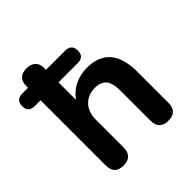

<svg xmlns="http://www.w3.org/2000/svg" viewBox="-212 -856 1007 1007"><g transform="rotate(-45 291.5 -352.5)"><path d="M136 8Q70 8 70 -60V-542H28Q-20 -542 -20 -588Q-20 -635 28 -635H70V-651Q70 -680 87 -696.5Q104 -713 136 -713Q168 -713 185.5 -696.5Q203 -680 203 -651V-635H345Q393 -635 393 -588Q393 -542 345 -542H203V-412Q229 -450 270.5 -470.5Q312 -491 362 -491Q535 -491 535 -288V-60Q535 8 469 8Q402 8 402 -60V-282Q402 -338 381.5 -362.5Q361 -387 318 -387Q266 -387 234.5 -354Q203 -321 203 -266V-60Q203 8 136 8Z"/></g></svg>

Font: Chiron GoRound TC SB
Style: Regular
Weight: 500
Designer: Ryoko NISHIZUKA 西塚涼子 (kana, bopomofo & ideographs); Paul D. Hunt (Latin, Greek & Cyrillic); Sandoll Communications 산돌커뮤니
Foundry: Adobe
Version: Version 1.000;hotconv 1.1.1;makeotfexe 2.6.0